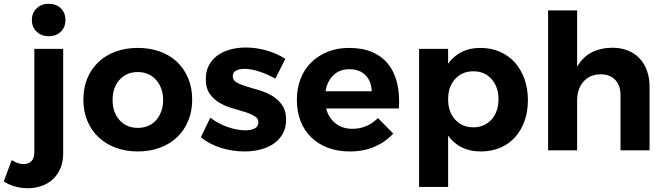

<svg xmlns="http://www.w3.org/2000/svg" viewBox="-106 -797 3522 1018"><path d="M152 -777Q192 -777 216.5 -753Q241 -729 241 -691Q241 -653 216.5 -629Q192 -605 152 -605Q114 -605 88.5 -629Q63 -653 63 -691Q63 -729 88.5 -753Q114 -777 152 -777ZM229 16Q229 62 214 96.5Q199 131 173 154.5Q147 178 113 189.5Q79 201 41 201Q6 201 -27 191.5Q-60 182 -86 165L-44 52Q-12 73 19 73Q44 73 60 58Q76 43 76 10V-538H229Z M625 -543Q689 -543 742.5 -523.5Q796 -504 833.5 -468Q871 -432 892 -381.5Q913 -331 913 -269Q913 -207 892 -156.5Q871 -106 833.5 -70Q796 -34 742.5 -14Q689 6 625 6Q560 6 507 -14Q454 -34 416 -70Q378 -106 357 -156.5Q336 -207 336 -269Q336 -331 357 -381.5Q378 -432 416 -468Q454 -504 507 -523.5Q560 -543 625 -543ZM625 -415Q565 -415 528 -374Q491 -333 491 -267Q491 -201 528 -160Q565 -119 625 -119Q655 -119 679.5 -129.5Q704 -140 721.5 -159.5Q739 -179 749 -206.5Q759 -234 759 -267Q759 -300 749 -327Q739 -354 721.5 -373.5Q704 -393 679.5 -404Q655 -415 625 -415Z M1197 -545Q1253 -545 1307.5 -529.5Q1362 -514 1407 -485L1354 -380Q1309 -405 1266.5 -418.5Q1224 -432 1190 -432Q1163 -432 1145.5 -422.5Q1128 -413 1128 -392Q1128 -372 1149 -360Q1170 -348 1201.5 -338.5Q1233 -329 1270 -318Q1307 -307 1338.5 -288Q1370 -269 1390.5 -239Q1411 -209 1411 -162Q1411 -121 1394 -89.5Q1377 -58 1347.5 -37Q1318 -16 1278 -5Q1238 6 1192 6Q1126 6 1065.5 -13Q1005 -32 959 -69L1009 -173Q1051 -141 1101 -123.5Q1151 -106 1196 -106Q1225 -106 1244.5 -116Q1264 -126 1264 -148Q1264 -169 1243.5 -181.5Q1223 -194 1192 -203.5Q1161 -213 1124.5 -223.5Q1088 -234 1057 -252.5Q1026 -271 1005.5 -300.5Q985 -330 985 -377Q985 -419 1001.5 -450.5Q1018 -482 1047 -503Q1076 -524 1114.5 -534.5Q1153 -545 1197 -545Z M1745 -543Q1816 -543 1868 -520.5Q1920 -498 1953 -456Q1986 -414 2000 -354.5Q2014 -295 2009 -222H1623Q1637 -171 1673.5 -142.5Q1710 -114 1762 -114Q1841 -114 1898 -171L1979 -89Q1938 -44 1880 -19Q1822 6 1749 6Q1684 6 1632.5 -13.5Q1581 -33 1544 -69Q1507 -105 1487.5 -155.5Q1468 -206 1468 -267Q1468 -329 1488 -380Q1508 -431 1545 -467Q1582 -503 1632.5 -523Q1683 -543 1745 -543ZM1865 -313Q1863 -367 1831.5 -398.5Q1800 -430 1746 -430Q1695 -430 1662 -398.5Q1629 -367 1620 -313Z M2440 -543Q2497 -543 2543.5 -523Q2590 -503 2623 -466.5Q2656 -430 2674.5 -379Q2693 -328 2693 -266Q2693 -205 2675 -155Q2657 -105 2624.5 -69Q2592 -33 2546 -13.5Q2500 6 2443 6Q2386 6 2342.5 -15.5Q2299 -37 2270 -78V194H2116V-538H2270V-459Q2299 -500 2342 -521.5Q2385 -543 2440 -543ZM2404 -122Q2434 -122 2458.5 -133Q2483 -144 2500.5 -163.5Q2518 -183 2527.5 -210.5Q2537 -238 2537 -271Q2537 -336 2500.5 -377.5Q2464 -419 2404 -419Q2344 -419 2307 -378Q2270 -337 2270 -271Q2270 -204 2307 -163Q2344 -122 2404 -122Z M3140 -544Q3185 -544 3222 -529.5Q3259 -515 3284.5 -488Q3310 -461 3324 -423Q3338 -385 3338 -338V0H3184V-293Q3184 -344 3156 -373.5Q3128 -403 3078 -403Q3020 -402 2987 -363.5Q2954 -325 2954 -265V0H2800V-742H2954V-443Q2983 -494 3030 -518.5Q3077 -543 3140 -544Z"/></svg>

Font: Montserrat Semi Bold
Style: Regular
Weight: 600
Designer: Julieta Ulanovsky
Foundry: Julieta Ulanovsky
Version: Version 3.001 September 28, 2015